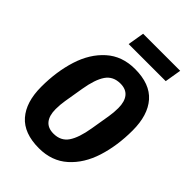

<svg xmlns="http://www.w3.org/2000/svg" viewBox="-259 -997 1117 1117"><g transform="rotate(45 300.0 -438.0)"><path d="M36 -251Q36 -376 69 -480Q102 -584 172.5 -647Q243 -710 349 -710Q472 -710 532 -641.5Q592 -573 592 -447Q592 -322 559 -218Q526 -114 455.5 -51Q385 12 279 12Q156 12 96 -56.5Q36 -125 36 -251ZM415 -288 435 -408Q441 -444 441 -480Q441 -533 418 -561.5Q395 -590 349 -590Q289 -590 258.5 -545.5Q228 -501 213 -410L193 -290Q187 -254 187 -218Q187 -165 210 -136.5Q233 -108 279 -108Q339 -108 369.5 -152.5Q400 -197 415 -288ZM237 -888H542L525 -786H220Z"/></g></svg>

Font: iA Writer Mono V
Style: Regular
Weight: 400
Italic angle: -9.5°
Designer: Mike Abbink, Paul van der Laan, Pieter van Rosmalen
Foundry: Bold Monday
Version: Version 2.000